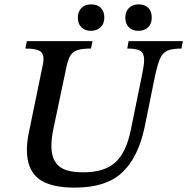

<svg xmlns="http://www.w3.org/2000/svg" viewBox="-20 -845 856 878"><path d="M322 13Q208 13 155.5 -28.5Q103 -70 103 -160Q103 -199 114 -249L173 -535Q179 -560 179 -574Q179 -603 160 -613Q141 -623 96 -623L103 -657H403L396 -623Q355 -623 333 -615.5Q311 -608 300 -587.5Q289 -567 282 -530L224 -255Q215 -212 215 -178Q215 -117 247.5 -87Q280 -57 361 -57Q457 -57 507 -102Q557 -147 578 -250L628 -495Q633 -519 636 -538Q639 -557 639 -571Q639 -602 622 -612.5Q605 -623 562 -623L568 -657H816L810 -623Q767 -623 745 -613Q723 -603 711.5 -576Q700 -549 689 -498L641 -262Q612 -125 538.5 -56Q465 13 322 13ZM613 -704Q586 -704 569.5 -720Q553 -736 553 -764Q553 -792 569.5 -808.5Q586 -825 614 -825Q643 -825 658.5 -808.5Q674 -792 674 -765Q674 -736 657 -720Q640 -704 613 -704ZM395 -704Q369 -704 352.5 -720Q336 -736 336 -764Q336 -792 352.5 -808.5Q369 -825 397 -825Q426 -825 441.5 -808.5Q457 -792 457 -765Q457 -736 439.5 -720Q422 -704 395 -704Z"/></svg>

Font: STIX Two Text Medium
Style: Italic
Weight: 500
Italic angle: -12°
Designer: Ross Mills, John Hudson & Paul Hanslow, Tiro Typeworks Ltd; with prior portions MicroPress Inc. and Coen Hoffman, Elsevi
Foundry: Tiro Typeworks Ltd
Version: Version 2.13 b171